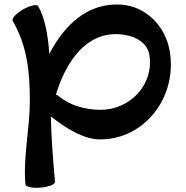

<svg xmlns="http://www.w3.org/2000/svg" viewBox="-20 -595 848 876"><path d="M38 -500C107 -379 116 -260 116 -133C116 -6 85 119 96 246C97 258 128 264 165 261C202 258 232 246 231 234C222 135 214 36 212 -64C280 -10 360 40 434 41C640 43 791 -153 754 -364C734 -477 645 -567 531 -574C384 -583 276 -486 205 -349C199 -435 185 -514 154 -567C149 -577 118 -570 85 -552C53 -533 32 -510 38 -500ZM437 -94C368 -95 300 -113 247 -157C244 -160 239 -162 235 -163C282 -318 375 -447 521 -439C585 -436 650 -407 661 -347C685 -212 575 -93 437 -94Z"/></svg>

Font: Nupuram Expanded Bold
Style: Regular
Weight: 700
Width: 7
Designer: Santhosh Thottingal (santhosh.thottingal@gmail.com)
Foundry: SMC
Version: Version 1.000